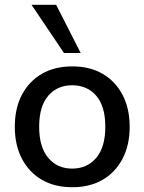

<svg xmlns="http://www.w3.org/2000/svg" viewBox="-20 -775 605 804"><path d="M283 9Q209 9 155.5 -22Q102 -53 72 -110Q42 -167 42 -244Q42 -322 72 -378.5Q102 -435 155.5 -466Q209 -497 283 -497Q356 -497 409.5 -466Q463 -435 493 -378Q523 -321 523 -244Q523 -167 493 -110Q463 -53 409.5 -22Q356 9 283 9ZM282 -69Q345 -69 383 -114Q421 -159 421 -244Q421 -330 383 -374Q345 -418 282 -418Q220 -418 182 -374Q144 -330 144 -244Q144 -159 182 -114Q220 -69 282 -69ZM248 -553 112 -755H215L318 -553Z"/></svg>

Font: Nunito Sans 12pt ExtraLight 12pt SemiBold
Style: Regular
Weight: 600
Version: Version 3.101;gftools[0.9.27]